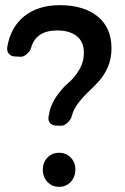

<svg xmlns="http://www.w3.org/2000/svg" viewBox="-20 -715 483 744"><path d="M100 -528Q97 -517 84.5 -506Q72 -495 61 -495L41 -496Q24 -496 15 -506Q6 -516 8 -532Q21 -610 74.5 -652.5Q128 -695 212 -695Q304 -695 358 -651.5Q412 -608 412 -528Q412 -488 398.5 -456.5Q385 -425 365 -402.5Q345 -380 324 -360.5Q303 -341 284 -316.5Q265 -292 258 -265Q256 -254 243 -241Q230 -228 219 -228H201Q184 -228 175 -237Q166 -246 168 -262Q174 -305 197 -339Q220 -373 243.5 -392.5Q267 -412 286 -443Q305 -474 305 -511Q305 -553 277.5 -575Q250 -597 202 -597Q118 -597 100 -528ZM272 -58Q272 -29 254 -10Q236 9 209 9Q182 9 164 -10Q146 -29 146 -58Q146 -86 164 -104.5Q182 -123 209 -123Q236 -123 254 -104.5Q272 -86 272 -58Z"/></svg>

Font: Trueno
Style: Round
Weight: 400
Designer: Julieta Ulanovsky, Jasper
Foundry: Julieta Ulanovsky, Cannot Into Space Fonts
Version: Version 3.001